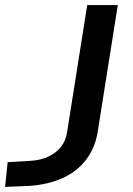

<svg xmlns="http://www.w3.org/2000/svg" viewBox="-62 -725 521 753"><path d="M-42 8 -32 -89 54 -94Q96 -96 127 -110.5Q158 -125 177 -149Q196 -173 201 -206L280 -705H400L321 -207Q311 -145 275.5 -98.5Q240 -52 183 -26.5Q126 -1 54 4Z"/></svg>

Font: Nunito Sans 10pt Expanded SemiBold
Style: Italic
Weight: 600
Width: 7
Italic angle: -9°
Designer: Vernon Adams
Foundry: Vernon Adams
Version: Version 3.101;gftools[0.9.27]